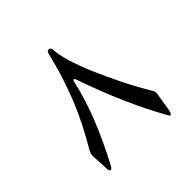

<svg xmlns="http://www.w3.org/2000/svg" viewBox="-168 -685 921 921"><g transform="rotate(-45 292.5 -224.5)"><path d="M275 -527Q277 -532 278.5 -536.5Q280 -541 284 -542Q292 -545 297 -541Q304 -536 304 -526Q307 -458 364 -323Q393 -256 427.5 -186Q462 -116 505 -45Q510 -35 507 -21L494 60Q486 113 470 83Q418 -10 371.5 -115.5Q325 -221 284 -340Q279 -356 274 -357Q269 -358 266 -344Q226 -163 107 61Q100 76 92 76Q84 76 83 64L78 -33Q78 -39 80 -46.5Q82 -54 86 -62Q120 -119 148 -174Q176 -229 198 -284Q220 -339 239.5 -399.5Q259 -460 275 -527Z"/></g></svg>

Font: Amiri Quran
Style: Regular
Weight: 400
Designer: Khaled Hosny
Version: Version 0.117